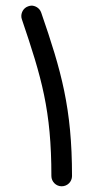

<svg xmlns="http://www.w3.org/2000/svg" viewBox="-20 -629 333 686"><path d="M80.6 -606.4C62.5 -600.1 56.2 -583 56.2 -571.8C56.2 -567.9 56.6 -564 58.1 -560.1C128.9 -351.6 163.6 -234.4 163.6 0C163.6 20 180.2 36.6 200.2 36.6C221.2 36.6 237.3 20 237.3 0C237.3 -242.2 199.2 -375.5 127.4 -583.5C121.1 -602.5 103 -608.9 92.8 -608.9C88.9 -608.9 85 -607.9 80.6 -606.4Z"/></svg>

Font: Mikhak
Style: Regular
Weight: 400
Designer: Amin Abedi
Version: Version 3.2